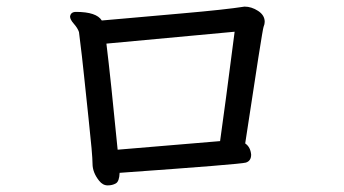

<svg xmlns="http://www.w3.org/2000/svg" viewBox="-20 -608 1040 581"><path d="M336 -155 646 -181Q660 -279 690 -512L302 -476Q315 -370 336 -155ZM306 -47Q291 -47 280 -61Q260 -86 260 -112.5Q260 -139 248 -249Q240 -322 234.5 -377Q229 -432 219 -511Q215 -523 203.5 -536Q192 -549 192 -558Q194 -572 210 -572Q272 -572 288 -546Q313 -548 356.5 -552Q400 -556 531.5 -567.5Q663 -579 720 -588Q741 -588 761 -575Q781 -562 781 -542Q781 -535 777.5 -526.5Q774 -518 722 -174Q738 -163 740 -140Q740 -121 724 -116Q708 -111 342 -85Q341 -59 330.5 -53Q320 -47 306 -47Z"/></svg>

Font: LXGW WenKai Mono Medium
Style: Regular
Weight: 500
Monospace: yes
Designer: LXGW / Fontworks Inc.
Foundry: LXGW / Fontworks Inc.
Version: Version 1.520; June 14, 2025